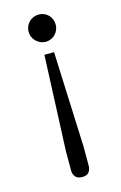

<svg xmlns="http://www.w3.org/2000/svg" viewBox="-109 -561 493 785"><g transform="rotate(-15 137.5 -169.0)"><path d="M118.2 -348.1H159.2L175.8 57.1V138.2Q175.8 152.3 167.5 163.6Q159.2 174.8 139.2 174.8Q118.7 174.8 109.9 163.6Q101.1 152.3 101.1 138.2V57.1ZM194.8 -456.1Q194.8 -443.8 190.4 -433.3Q186 -422.9 178.5 -415Q170.9 -407.2 160.4 -402.6Q149.9 -397.9 138.2 -397.9Q126 -397.9 115.5 -402.6Q105 -407.2 97.2 -415Q89.4 -422.9 84.7 -433.3Q80.1 -443.8 80.1 -456.1Q80.1 -467.8 84.7 -478.3Q89.4 -488.8 97.2 -496.6Q105 -504.4 115.5 -508.8Q126 -513.2 138.2 -513.2Q149.9 -513.2 160.4 -508.8Q170.9 -504.4 178.5 -496.6Q186 -488.8 190.4 -478.3Q194.8 -467.8 194.8 -456.1Z"/></g></svg>

Font: Stint Ultra Expanded
Style: Regular
Weight: 400
Width: 7
Designer: Astigmatic (AOETI)
Foundry: Astigmatic (AOETI)
Version: Version 1.000